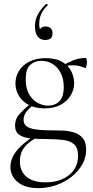

<svg xmlns="http://www.w3.org/2000/svg" viewBox="-20 -694 484 994"><path d="M179 280Q109 280 71.5 248.5Q34 217 34 171Q34 119 77.5 73.5Q121 28 195 -14L206 -1Q173 15 145 33.5Q117 52 100 77.5Q83 103 83 142Q83 174 97.5 198.5Q112 223 141.5 236.5Q171 250 216 250Q289 250 336.5 213Q384 176 384 112Q384 71 363.5 53Q343 35 307 30.5Q271 26 223 26Q177 26 139.5 22.5Q102 19 80 4Q58 -11 58 -44Q58 -78 79 -101.5Q100 -125 136 -156L147 -146Q122 -125 112 -108.5Q102 -92 102 -74Q102 -54 115.5 -42Q129 -30 162 -24.5Q195 -19 253 -19Q275 -19 304 -18Q333 -17 361 -9Q389 -1 407.5 20Q426 41 426 81Q426 122 405.5 158Q385 194 350 221.5Q315 249 270.5 264.5Q226 280 179 280ZM211 -133Q163 -133 129.5 -150.5Q96 -168 78 -197.5Q60 -227 60 -262Q60 -298 78.5 -327.5Q97 -357 132 -375Q167 -393 216 -393Q271 -393 303.5 -373Q336 -353 350 -323Q364 -293 364 -264Q364 -231 346.5 -201Q329 -171 295 -152Q261 -133 211 -133ZM229 -147Q264 -147 287 -169.5Q310 -192 310 -244Q310 -286 294.5 -316Q279 -346 253 -362.5Q227 -379 194 -379Q159 -379 136 -357.5Q113 -336 113 -284Q113 -236 131 -205.5Q149 -175 175.5 -161Q202 -147 229 -147ZM301 -319V-353Q332 -371 361 -382.5Q390 -394 425 -394Q427 -394 428.5 -387Q430 -380 430 -373Q430 -363 427.5 -351.5Q425 -340 421 -342Q414 -345 397 -350.5Q380 -356 356 -356Q343 -356 332 -354Q321 -352 310 -349ZM218 -673Q222 -675 225.5 -671.5Q229 -668 226 -666Q203 -644 193 -620.5Q183 -597 183 -571Q183 -549 188.5 -541Q194 -533 202 -528L186 -525Q183 -542 192.5 -549.5Q202 -557 216 -557Q233 -557 242.5 -547.5Q252 -538 252 -522Q252 -502 241.5 -494.5Q231 -487 214 -487Q189 -487 175 -505Q161 -523 161 -558Q161 -592 176 -619.5Q191 -647 218 -673Z"/></svg>

Font: Cormorant Garamond Light Light
Style: Regular
Weight: 300
Version: Version 4.001